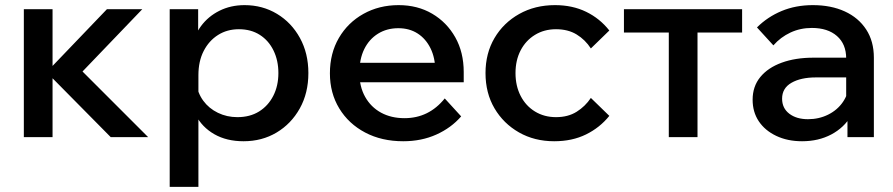

<svg xmlns="http://www.w3.org/2000/svg" viewBox="-20 -535 3484 749"><path d="M412 0 156 -259H167L397 -499H535L274 -227L261 -297L558 0ZM73 0V-499H185V0Z M754 194H642V-499H753V-345H729Q736 -395 764 -433Q792 -471 836 -493Q880 -515 934 -515Q1004 -515 1060.5 -481Q1117 -447 1150 -387Q1183 -327 1183 -250Q1183 -172 1149.5 -112Q1116 -52 1059 -18Q1002 16 930 16Q864 16 816 -11.5Q768 -39 743.5 -86.5Q719 -134 723 -193L746 -211Q751 -172 773 -142Q795 -112 830 -95Q865 -78 906 -78Q955 -78 990.5 -100Q1026 -122 1046 -161Q1066 -200 1066 -250Q1066 -299 1047 -338Q1028 -377 993.5 -399Q959 -421 912 -421Q866 -421 830.5 -398.5Q795 -376 774.5 -336Q754 -296 754 -242Z M1715 -151 1779 -81Q1740 -36 1682 -10Q1624 16 1553 16Q1469 16 1404.5 -18Q1340 -52 1303.5 -112Q1267 -172 1267 -249Q1267 -327 1302 -387Q1337 -447 1398 -481Q1459 -515 1535 -515Q1609 -515 1666 -481.5Q1723 -448 1756 -389.5Q1789 -331 1789 -254V-248H1678V-259Q1678 -309 1659.5 -346.5Q1641 -384 1609 -404.5Q1577 -425 1534 -425Q1489 -425 1454.5 -403.5Q1420 -382 1401 -343.5Q1382 -305 1382 -251Q1382 -197 1404.5 -157Q1427 -117 1466.5 -95.5Q1506 -74 1558 -74Q1653 -74 1715 -151ZM1789 -214H1345V-290H1773L1789 -253Z M2285 -153 2357 -83Q2320 -37 2266 -10.5Q2212 16 2142 16Q2065 16 2004.5 -18.5Q1944 -53 1909 -112.5Q1874 -172 1874 -250Q1874 -327 1909 -386.5Q1944 -446 2005.5 -480.5Q2067 -515 2145 -515Q2213 -515 2266.5 -489Q2320 -463 2357 -416L2285 -346Q2263 -380 2229.5 -400.5Q2196 -421 2149 -421Q2103 -421 2067 -399Q2031 -377 2011 -338.5Q1991 -300 1991 -250Q1991 -200 2011 -161Q2031 -122 2067 -100Q2103 -78 2149 -78Q2196 -78 2229.5 -99Q2263 -120 2285 -153Z M2589 0V-462H2701V0ZM2414 -408V-499H2875V-408Z M3389 0H3286V-99L3281 -120V-307Q3281 -363 3245 -394.5Q3209 -426 3147 -426Q3102 -426 3063.5 -408Q3025 -390 2997 -358L2933 -428Q2974 -469 3029 -492Q3084 -515 3151 -515Q3222 -515 3275.5 -490.5Q3329 -466 3359 -420Q3389 -374 3389 -310ZM3109 16Q3052 16 3008 -5Q2964 -26 2940 -62Q2916 -98 2916 -146Q2916 -198 2946 -234.5Q2976 -271 3029.5 -290.5Q3083 -310 3153 -310H3293V-233H3163Q3104 -233 3067.5 -212Q3031 -191 3031 -150Q3031 -113 3059 -91.5Q3087 -70 3132 -70Q3175 -70 3211 -88Q3247 -106 3268.5 -137.5Q3290 -169 3293 -210L3329 -193Q3329 -132 3301 -84.5Q3273 -37 3223 -10.5Q3173 16 3109 16Z"/></svg>

Font: Wix Madefor Display SemiBold
Style: Regular
Weight: 600
Designer: Dalton Maag Ltd
Foundry: Dalton Maag Ltd
Version: Version 3.100